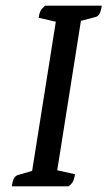

<svg xmlns="http://www.w3.org/2000/svg" viewBox="-20 -661 381 681"><path d="M22 0Q26 -35 43 -40L94 -55L178 -584L117 -598Q119 -613 124 -622.5Q129 -632 141 -641H341Q336 -605 320 -601L267 -587L183 -57L246 -43Q244 -28 239.5 -18.5Q235 -9 223 0Z"/></svg>

Font: Petrona Medium
Style: Italic
Weight: 500
Italic angle: -9°
Designer: Ringo R. Seeber
Foundry: Ringo R. Seeber
Version: Version 2.001; ttfautohint (v1.8.3)